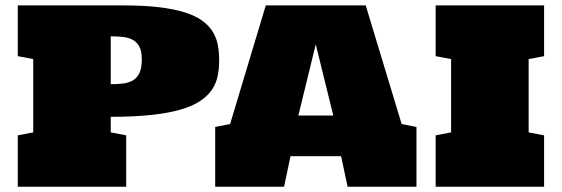

<svg xmlns="http://www.w3.org/2000/svg" viewBox="-20 -708 2130 728"><path d="M47.4 -687.5H447.3Q525.4 -687.5 582.8 -680.7Q640.1 -673.8 680.4 -661.1Q720.7 -648.4 746.3 -629.9Q772 -611.3 786.4 -588.1Q800.8 -564.9 805.9 -537.4Q811 -509.8 811 -478.5Q811 -446.3 804.9 -418Q798.8 -389.6 782.2 -366Q765.6 -342.3 736.6 -323.5Q707.5 -304.7 661.9 -291.7Q616.2 -278.8 551.8 -272Q487.3 -265.1 399.9 -265.1V-206.1L458.5 -194.8V0H47.4V-194.8L106 -206.1V-483.9L47.4 -495.1ZM399.9 -388.7Q426.8 -388.7 448.5 -391.6Q470.2 -394.5 485.6 -404.3Q501 -414.1 509.3 -432.6Q517.6 -451.2 517.6 -482.9Q517.6 -512.2 509.3 -529.3Q501 -546.4 485.6 -555.7Q470.2 -564.9 448.5 -567.6Q426.8 -570.3 399.9 -570.3Z M1297.9 0 1273.4 -115.7H1081.5L1057.1 0H795.9V-226.6L852.5 -237.8L987.8 -687.5H1366.7L1502.9 -237.8L1559.1 -226.6V0ZM1111.3 -270H1243.7L1177.2 -540Z M1631.8 -687.5H2043V-495.1L1984.4 -483.9V-206.1L2043 -194.8V0H1631.8V-194.8L1690.4 -206.1V-483.9L1631.8 -495.1Z"/></svg>

Font: Holtwood One SC
Style: Regular
Weight: 400
Version: Version 1.000